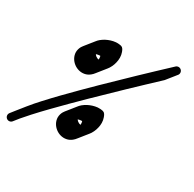

<svg xmlns="http://www.w3.org/2000/svg" viewBox="-171 -988 1176 1162"><g transform="rotate(30 417.5 -406.5)"><path d="M775.6 -797.1C765.6 -807.8 748.8 -808.3 738.1 -798.3L735.7 -796L649.9 -715.4L563.3 -633.1C505.8 -578.1 448.5 -522.8 391.6 -467C334.8 -411.1 278.2 -355 222.6 -297.6C194.9 -268.8 167.2 -240 140.2 -210.2C119.1 -187.3 98.5 -163.7 78.5 -138.8C77.4 -137.4 76.3 -136 75.2 -134.7C74.1 -133.3 73 -132 71.9 -130.6C70.8 -129.2 69.8 -127.9 68.7 -126.5C67.6 -125.2 66.5 -123.8 65.4 -122.4C64.3 -121.1 63.2 -119.7 62.1 -118.3C61 -117 59.9 -115.6 58.9 -114.2C57.8 -112.9 56.7 -111.5 55.6 -110.1C54.5 -108.8 53.4 -107.4 52.3 -106.1C51.2 -104.7 50.1 -103.3 49 -102C47.9 -100.6 46.8 -99.2 45.8 -97.9C44.7 -96.5 43.6 -95.1 42.5 -93.8C41.4 -92.4 40.3 -91 39.2 -89.7C38.1 -88.3 37 -87 35.9 -85.6C34.8 -84.2 33.8 -82.9 32.7 -81.5C31.6 -80.2 30.5 -78.8 29.4 -77.4C22.5 -68.9 15.7 -60.2 8.9 -51.3C0 -39.6 2.3 -23 14 -14C25.7 -5.1 42.4 -7.4 51.3 -19.1L52.2 -20.2C52.7 -21 53.4 -21.8 54 -22.6C54.2 -22.8 54.4 -23 54.5 -23.2L55.4 -24.3C56 -25.1 56.7 -25.9 57.3 -26.7C57.4 -26.9 57.6 -27.1 57.8 -27.3L58.7 -28.4C59.3 -29.2 59.9 -30 60.5 -30.8C60.7 -31 60.9 -31.1 61.1 -31.4L62 -32.5C62.6 -33.3 63.2 -34.1 63.8 -34.9C64 -35.1 64.2 -35.2 64.4 -35.5L65.2 -36.6C65.8 -37.4 66.5 -38.2 67.1 -39C67.3 -39.2 67.5 -39.3 67.6 -39.5L68.5 -40.7C69.1 -41.5 69.8 -42.3 70.4 -43.1C70.5 -43.3 70.7 -43.4 70.9 -43.6L71.8 -44.8C72.4 -45.6 73 -46.4 73.6 -47.1C73.8 -47.4 74 -47.5 74.2 -47.7L75.1 -48.9C75.7 -49.7 76.3 -50.5 76.9 -51.2C77.1 -51.4 77.3 -51.6 77.5 -51.8L78.3 -53C78.6 -53.3 78.9 -53.7 79.1 -54C79.7 -54.6 80.2 -55.3 80.7 -55.9C80.7 -55.9 80.7 -55.9 80.7 -55.9L80.8 -56C95.6 -73.8 111.2 -91.5 127.2 -108.9C153.6 -138.1 181.1 -166.6 208.5 -195.1C263.6 -252 320 -307.8 376.5 -363.5C433.2 -419.1 490.4 -474.3 547.8 -529.2L634.1 -611.3L722.1 -694.1C723.8 -695.6 725.1 -697.3 726.2 -699.1C727.4 -700.4 728.5 -701.7 729.5 -703.2C730.7 -704.5 731.8 -705.8 732.7 -707.3C734 -708.6 735.1 -709.9 736 -711.4C737.3 -712.7 738.4 -714 739.3 -715.5C740.5 -716.7 741.6 -718.1 742.6 -719.6C743.8 -720.8 744.9 -722.2 745.8 -723.6C747.1 -724.9 748.2 -726.3 749.1 -727.7C750.4 -729 751.4 -730.4 752.4 -731.8C753.6 -733.1 754.7 -734.5 755.7 -735.9C756.9 -737.2 758 -738.6 758.9 -740C760.2 -741.3 761.3 -742.6 762.2 -744.1C763.4 -745.4 764.5 -746.7 765.5 -748.2C766.7 -749.5 767.8 -750.8 768.7 -752.3C770 -753.6 771.1 -754.9 772 -756.4C773.3 -757.6 774.4 -759 775.3 -760.5C785.1 -770.6 785.4 -786.7 775.6 -797.1ZM304.5 -626.6C306.9 -626.7 309.4 -626.8 312 -626.7C312.7 -624.4 313.4 -622.1 313.8 -619.7C314.9 -614 314.9 -608.1 314.3 -601.9C307.3 -602.9 299.9 -606 293.7 -610.9C289.4 -614.2 286 -618.1 283.4 -622.3C290.6 -624.4 297.9 -626 304.5 -626.6ZM208.6 -503.4C228.6 -487.9 255.4 -479.1 283 -484.2C296.9 -486.5 309.6 -493.3 319.9 -501.3C327.7 -507.4 334.3 -514.4 339.7 -521.8C340.8 -523.2 341.9 -524.5 343 -525.9C344.1 -527.2 345.2 -528.6 346.2 -530C347.3 -531.3 348.5 -532.7 349.5 -534.1C350.6 -535.4 351.8 -536.8 352.8 -538.2C353.9 -539.5 355 -540.9 356.1 -542.3C357.2 -543.6 358.3 -545 359.3 -546.3C360.4 -547.7 361.6 -549 362.6 -550.4C363.7 -551.8 364.9 -553.1 365.9 -554.5C367 -555.9 368.1 -557.2 369.1 -558.6C370.2 -560 371.4 -561.3 372.4 -562.7C373.5 -564.1 374.7 -565.4 375.7 -566.8C376.8 -568.2 377.9 -569.5 379 -570.9C380.1 -572.2 381.2 -573.6 382.2 -575C383.3 -576.3 384.5 -577.7 385.5 -579.1C386.6 -580.4 387.8 -581.8 388.8 -583.2C391.8 -586.8 394.6 -590.6 396.9 -594.5C409.5 -614.6 416.5 -635.8 419.4 -658.6C420.9 -670.1 420.8 -682.7 418.6 -694.8C417.4 -700.8 415.8 -706.8 413.8 -712.6C412.7 -715.5 411.6 -718.4 410.3 -721.1L408.3 -725.3C408.5 -725.1 406.5 -728.9 404.8 -731.2C403 -733.7 400.9 -736 398.7 -737.9C396.6 -739.4 394.1 -740.6 391.6 -741.6C390.3 -742 389 -742.4 387.7 -742.7L386.2 -743L384.1 -743.4L379.8 -744.1C376.9 -744.5 374 -744.9 371 -745.1C365.1 -745.7 358.9 -745.5 352.7 -745.1C340.6 -744.1 329.7 -741.6 319.1 -738.4C298.1 -731.6 278.3 -721.9 260.2 -706.8C253.5 -701 246.9 -694.5 241.2 -686.6C240.1 -685.3 239 -684 237.9 -682.5C236.8 -681.2 235.7 -679.9 234.7 -678.4C233.6 -677.1 232.4 -675.8 231.4 -674.3C230.3 -673 229.2 -671.7 228.1 -670.2C227 -668.9 225.9 -667.6 224.8 -666.2C223.7 -664.8 222.6 -663.5 221.6 -662.1C220.5 -660.7 219.3 -659.4 218.3 -658C217.2 -656.6 216.1 -655.3 215 -653.9C213.9 -652.5 212.8 -651.2 211.7 -649.8C210.6 -648.4 209.5 -647.1 208.5 -645.7C207.4 -644.3 206.2 -643 205.2 -641.6C204.1 -640.3 203 -639 201.9 -637.5C200.8 -636.2 199.7 -634.9 198.6 -633.4C197.5 -632.1 196.4 -630.8 195.4 -629.3C194.3 -628 193.1 -626.7 192.1 -625.2C189 -621.5 186.1 -617.5 183.5 -613C176.9 -601.3 172.6 -587.1 172.5 -572.6C172.7 -558.2 176.8 -544.5 183.3 -532.8C189.8 -521.1 198.5 -511.3 208.6 -503.4ZM416.6 -205C409.5 -206.1 402.1 -209.2 395.9 -214C391.7 -217.3 388.2 -221.3 385.6 -225.4C392.8 -227.6 400.2 -229.2 406.7 -229.7C409.1 -229.9 411.6 -229.9 414.2 -229.8C414.9 -227.5 415.6 -225.2 416.1 -222.9C417.1 -217.2 417.2 -211.3 416.6 -205ZM516 -315.8C514.9 -318.7 513.8 -321.5 512.5 -324.3L510.6 -328.4C510.7 -328.2 508.8 -332.1 507.1 -334.3C505.3 -336.8 503.2 -339.1 501 -341.1C498.8 -342.5 496.4 -343.8 493.8 -344.7C492.5 -345.2 491.2 -345.6 489.9 -345.9L488.4 -346.2L486.3 -346.6L482 -347.3C479.2 -347.7 476.2 -348 473.2 -348.3C467.3 -348.8 461.2 -348.7 454.9 -348.3C442.9 -347.2 432 -344.7 421.4 -341.5C400.4 -334.8 380.6 -325.1 362.4 -310C355.7 -304.1 349.1 -297.6 343.4 -289.8C342.3 -288.4 341.2 -287.1 340.2 -285.7C339.1 -284.3 337.9 -283 336.9 -281.6C335.8 -280.2 334.7 -278.9 333.6 -277.5C332.5 -276.1 331.4 -274.8 330.3 -273.4C329.2 -272 328.1 -270.7 327.1 -269.3C326 -268 324.8 -266.7 323.8 -265.2C322.7 -263.9 321.6 -262.6 320.5 -261.1C319.4 -259.8 318.3 -258.5 317.3 -257C316.2 -255.7 315 -254.4 314 -252.9C312.9 -251.6 311.8 -250.3 310.7 -248.9C309.6 -247.5 308.5 -246.2 307.4 -244.8C306.3 -243.4 305.2 -242.1 304.2 -240.7C303.1 -239.3 301.9 -238 300.9 -236.6C299.8 -235.2 298.7 -233.9 297.6 -232.5C296.5 -231.1 295.4 -229.8 294.3 -228.4C291.3 -224.6 288.4 -220.6 285.8 -216.1C279.1 -204.5 274.9 -190.3 274.8 -175.7C274.9 -161.4 279.1 -147.6 285.5 -136C292 -124.3 300.8 -114.5 310.8 -106.6C330.8 -91 357.6 -82.2 385.3 -87.4C399.1 -89.7 411.9 -96.4 422.1 -104.4C429.9 -110.6 436.5 -117.6 441.9 -125C443 -126.3 444.2 -127.6 445.2 -129C446.3 -130.4 447.4 -131.7 448.5 -133.1C449.6 -134.5 450.7 -135.8 451.7 -137.2C452.8 -138.6 454 -139.9 455 -141.3C456.1 -142.7 457.3 -144 458.3 -145.4C459.4 -146.8 460.5 -148.1 461.6 -149.5C462.7 -150.8 463.8 -152.2 464.8 -153.6C465.9 -154.9 467.1 -156.3 468.1 -157.7C469.2 -159 470.4 -160.4 471.4 -161.8C472.5 -163.1 473.6 -164.5 474.6 -165.9C475.7 -167.2 476.9 -168.6 477.9 -169.9C479 -171.3 480.2 -172.6 481.2 -174C482.3 -175.4 483.4 -176.7 484.5 -178.1C485.6 -179.5 486.7 -180.8 487.7 -182.2C488.8 -183.6 490 -184.9 491 -186.3C494 -190 496.8 -193.8 499.2 -197.6C511.7 -217.8 518.7 -238.9 521.7 -261.8C523.1 -273.3 523.1 -285.8 520.8 -297.9C519.7 -304 518.1 -310 516 -315.8Z"/></g></svg>

Font: Ambarawa
Style: Script
Weight: 500
Foundry: Ekosamp
Version: Version 1.001;